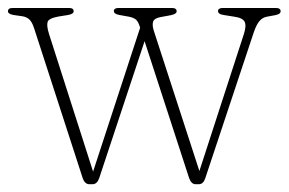

<svg xmlns="http://www.w3.org/2000/svg" viewBox="-20 -466 744 494"><path d="M218 8H210Q198 8 192.5 -8.5L68 -392.5Q63 -408.5 56.2 -415.2Q49.5 -422 38.5 -424L14.5 -427.5Q0.5 -430 0.5 -437Q0.5 -445.5 12.5 -445.5H157.5Q169.5 -445.5 169.5 -437Q169.5 -430 155.5 -427.5L130.5 -423.5Q105.5 -419 102.5 -409.5Q99.5 -400 106 -379L219.5 -24.5L340.5 -394.5L339.5 -398Q335.5 -410.5 329.8 -415.5Q324 -420.5 312 -423L287 -427.5Q273 -430 273 -437.5Q273 -445.5 285.5 -445.5H422Q434.5 -445.5 434.5 -437Q434.5 -430 420 -427L393 -422Q376.5 -419 373.8 -409.8Q371 -400.5 376.5 -384.5L493 -26L607 -377Q614.5 -399.5 609.5 -409.8Q604.5 -420 583 -423L555 -427.5Q541 -429.5 541 -437.5Q541 -445.5 553.5 -445.5H689.5Q702 -445.5 702 -437Q702 -429.5 688 -427L666.5 -423Q655.5 -421 647.5 -411.8Q639.5 -402.5 632.5 -381.5L508 -7Q503 8 491.5 8H483.5Q472 8 466.5 -8L352 -360L235 -7Q229.5 8 218 8Z"/></svg>

Font: Fraunces 72pt Soft Thin
Style: Regular
Weight: 100
Version: Version 1.000;[b76b70a41]